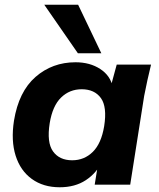

<svg xmlns="http://www.w3.org/2000/svg" viewBox="-20 -780 672 811"><path d="M232 11Q163 11 114.5 -24Q66 -59 46 -122.5Q26 -186 39 -270Q59 -393 130 -455Q201 -517 299 -517Q360 -517 403.5 -488.5Q447 -460 456 -412L446 -408L473 -507H618Q610 -474 602.5 -440.5Q595 -407 589 -375L530 0H380L396 -99H412Q388 -49 342.5 -19Q297 11 232 11ZM285 -103Q336 -103 372 -138.5Q408 -174 420 -247Q433 -329 406 -366Q379 -403 325 -403Q274 -403 238 -368Q202 -333 190 -260Q177 -178 204 -140.5Q231 -103 285 -103ZM309 -555 167 -760H310L408 -555Z"/></svg>

Font: Mulish ExtraLight ExtraBold
Style: Italic
Weight: 800
Italic angle: -9°
Version: Version 3.603